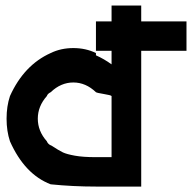

<svg xmlns="http://www.w3.org/2000/svg" viewBox="-20 -687 707 707"><path d="M500 0H333.3Q248.3 0 166.7 -8.3Q70.8 -45 16.7 -166.7Q4.2 -204.2 4.2 -250Q4.2 -295.8 16.7 -333.3Q68.3 -447.5 166.7 -491.7Q204.2 -510 250 -510Q295.8 -510 333.3 -491.7V-483.3Q363.3 -470 390.8 -450V-500H333.3V-608.3H390.8V-666.7H500V-608.3H666.7V-500H500ZM390.8 -108.3V-333.3Q388.3 -336.7 362.5 -340.8Q336.7 -345 333.3 -347.5Q295.8 -383.3 250 -383.3Q204.2 -383.3 166.7 -347.5Q155 -341.7 152.5 -333.3Q119.2 -295.8 119.2 -250Q119.2 -204.2 152.5 -166.7Q155.8 -157.5 166.7 -151.7V-152.5Q197.5 -132.5 211.7 -125.8Q225.8 -119.2 255.4 -113.8Q285 -108.3 333.3 -108.3Z"/></svg>

Font: 0xA000-Mono
Style: Mono-Bold
Weight: 700
Version: Version 0.1